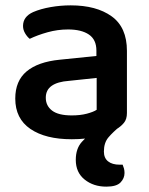

<svg xmlns="http://www.w3.org/2000/svg" viewBox="-20 -505 557 717"><path d="M330 -10 429 -34Q402 -12 385 8Q368 28 368 61Q368 85 383.5 97.5Q399 110 427 110H438Q441 117 443 124.5Q445 132 445 141Q445 161 430 176.5Q415 192 377 192Q329 192 296 165.5Q263 139 263 92Q263 50 285.5 25Q308 0 330 -10ZM248 -74Q280 -74 304.5 -80.5Q329 -87 341 -95V-214L237 -203Q195 -200 173 -184.5Q151 -169 151 -140Q151 -110 174.5 -92Q198 -74 248 -74ZM244 -485Q340 -485 397 -444Q454 -403 454 -315V-83Q454 -60 443 -46.5Q432 -33 414 -22Q386 -6 344 4.5Q302 15 248 15Q150 15 93.5 -23.5Q37 -62 37 -137Q37 -203 79.5 -238.5Q122 -274 203 -282L340 -296V-316Q340 -357 312 -376Q284 -395 234 -395Q195 -395 157.5 -384.5Q120 -374 91 -360Q81 -368 73.5 -381Q66 -394 66 -408Q66 -443 104 -460Q132 -472 169 -478.5Q206 -485 244 -485Z"/></svg>

Font: BalooTamma2SemiBold
Style: Regular
Weight: 600
Designer: Divya Kowshik, Shuchita Grover and Ek Type
Foundry: Ek Type
Version: Version 1.700